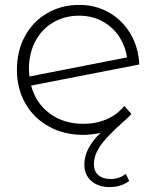

<svg xmlns="http://www.w3.org/2000/svg" viewBox="-20 -546 637 783"><path d="M363 123Q363 153 381.5 168.5Q400 184 431 184Q467 184 493 163L507 192Q473 217 427 217Q381 217 352.5 192Q324 167 324 125Q324 59 390 -4Q353 4 319 4Q241 4 179.5 -30Q118 -64 83.5 -124Q49 -184 49 -261Q49 -338 81.5 -398Q114 -458 172 -492Q230 -526 303 -526Q371 -526 425.5 -494.5Q480 -463 512.5 -407.5Q545 -352 548 -283L107 -197Q126 -125 183 -83Q240 -41 320 -41Q371 -41 414.5 -59.5Q458 -78 487 -114L516 -81Q507 -70 479 -46Q410 16 386.5 52.5Q363 89 363 123ZM98 -265Q98 -254 100 -234L498 -312Q491 -359 465 -398Q439 -437 397 -459.5Q355 -482 303 -482Q244 -482 197 -454.5Q150 -427 124 -377.5Q98 -328 98 -265Z"/></svg>

Font: Montserrat Alternates Light
Style: Regular
Weight: 300
Designer: Julieta Ulanovsky
Foundry: Julieta Ulanovsky
Version: Version 7.200